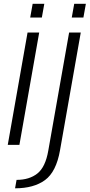

<svg xmlns="http://www.w3.org/2000/svg" viewBox="-20 -765 476 1014"><path d="M21 0H82.5L187 -593H125.5ZM152.5 -745 139.5 -672.5H201L214 -745ZM59.5 229.5Q158.5 229.5 217.8 186Q277 142.5 297 28.5L406.5 -593H345L235 30.5Q220 117.5 177.5 151.2Q135 185 67.5 185ZM372 -745 359 -672.5H420.5L433.5 -745Z"/></svg>

Font: Anybody Thin Light
Style: Italic
Weight: 300
Italic angle: -10°
Version: Version 1.113;gftools[0.9.25]